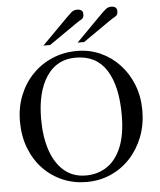

<svg xmlns="http://www.w3.org/2000/svg" viewBox="-60 -946 843 1013"><g transform="rotate(-5 361.5 -440.0)"><path d="M683.1 -335Q683.1 -259.8 658.4 -196Q633.8 -132.3 589.8 -84.7Q545.9 -37.1 486.6 -10.7Q427.2 15.6 357.9 15.6Q290.5 15.6 231.9 -9.3Q173.3 -34.2 128.9 -80.3Q84.5 -126.5 59.6 -190.7Q34.7 -254.9 34.7 -333Q34.7 -407.2 59.8 -470.2Q85 -533.2 130.1 -579.8Q175.3 -626.5 235.6 -652.1Q295.9 -677.7 366.7 -677.7Q431.6 -677.7 489 -652.3Q546.4 -627 590.1 -580.6Q633.8 -534.2 658.4 -471.7Q683.1 -409.2 683.1 -335ZM572.8 -322.3Q572.8 -474.1 519.3 -558.6Q465.8 -643.1 356 -643.1Q256.3 -643.1 201.7 -560.8Q147 -478.5 147 -335.9Q147 -242.2 170.9 -170.9Q194.8 -99.6 241.7 -59.3Q288.6 -19 356.9 -19Q420.4 -19 469 -51.5Q517.6 -84 545.2 -150.9Q572.8 -217.8 572.8 -322.3ZM597.2 -871.6Q599.1 -849.1 584 -840.8Q568.8 -832.5 552.7 -821.3L408.7 -721.2H374L512.2 -860.8Q523.4 -872.6 536.9 -883.5Q550.3 -894.5 565.4 -894.5Q595.7 -894.5 597.2 -871.6ZM417 -871.6Q419.4 -849.1 404.1 -840.8Q388.7 -832.5 373 -821.3L228.5 -721.2H192.9L331.5 -860.8Q343.3 -872.6 355.5 -883.5Q367.7 -894.5 385.7 -894.5Q415.5 -894.5 417 -871.6Z"/></g></svg>

Font: BabelStone Roman
Style: Regular
Weight: 400
Designer: Walt Agee, Victor Gaultney, Peter Martin, Debbi Hosken, Becca Hirsbrunner (SIL); Andrew West (BabelStone)
Foundry: BabelStone
Version: Version 16.000